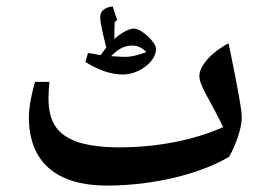

<svg xmlns="http://www.w3.org/2000/svg" viewBox="-20 -713 846 598"><path d="M363 -481C412 -481 466 -520 466 -561C466 -581 421 -624 397 -624C379 -624 351 -606 336 -591L337 -644L345 -651C340 -665 335 -679 331 -693C305 -690 292 -678 292 -659C292 -647 298 -615 311 -565L293 -541C280 -544 267 -546 254 -548L246 -520C287 -494 326 -481 363 -481ZM314 -135C458 -135 606 -172 694 -225C715 -263 733 -315 733 -346C733 -369 723 -428 692 -578C642 -553 601 -509 601 -477C601 -459 611 -439 625 -413C637 -391 661 -347 675 -317C583 -276 467 -254 351 -254C299 -254 256 -260 224 -270C160 -292 131 -330 131 -408C131 -421 133 -452 134 -458H89C76 -412 70 -376 70 -348C70 -210 153 -135 314 -135ZM364 -536 326 -538C347 -559 365 -571 392 -571C407 -571 419 -567 436 -551C411 -541 387 -535 364 -536Z"/></svg>

Font: Noto Naskh Arabic UI
Style: Bold
Weight: 700
Designer: Monotype Design Team, David Williams, Mohamad Dakak and Nizar Qandah
Foundry: Monotype Imaging Inc.
Version: Version 2.016